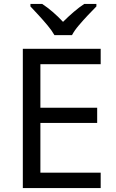

<svg xmlns="http://www.w3.org/2000/svg" viewBox="-20 -964 596 984"><path d="M496 0H97V-714H496V-635H187V-412H478V-334H187V-79H496ZM259 -784Q246 -807 224 -833.5Q202 -860 178 -886Q154 -912 136 -931V-944H196Q222 -927 250 -903Q278 -879 303 -852Q330 -879 358 -903Q386 -927 412 -944H474V-931Q455 -912 430.5 -886Q406 -860 383.5 -833.5Q361 -807 349 -784Z"/></svg>

Font: Noto Sans Pau Cin Hau
Style: Regular
Weight: 400
Designer: Monotype Design Team
Foundry: Monotype Imaging Inc.
Version: Version 2.002; ttfautohint (v1.8.4.7-5d5b)